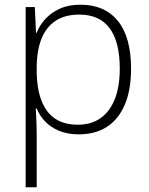

<svg xmlns="http://www.w3.org/2000/svg" viewBox="-20 -561 634 816"><path d="M322 -541Q425 -541 481 -472Q537 -403 537 -269Q537 -179 510.5 -116.5Q484 -54 434.5 -22Q385 10 315 10Q267 10 231 -5Q195 -20 171.5 -45Q148 -70 136 -100H132Q134 -72 135 -41.5Q136 -11 136 17V235H89V-531H128L133 -422H136Q148 -453 172.5 -480Q197 -507 234 -524Q271 -541 322 -541ZM317 -499Q256 -499 216 -472.5Q176 -446 156 -395.5Q136 -345 136 -272V-264Q136 -186 156 -134Q176 -82 214.5 -56.5Q253 -31 311 -31Q368 -31 407.5 -59Q447 -87 468 -140Q489 -193 489 -269Q489 -383 446 -441Q403 -499 317 -499Z"/></svg>

Font: Noto Sans Oriya ExtraLight
Style: Regular
Weight: 250
Version: Version 2.003